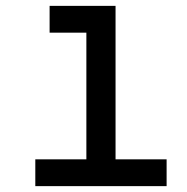

<svg xmlns="http://www.w3.org/2000/svg" viewBox="-20 -638 640 658"><path d="M276 0V-589L339 -526H150V-618H376V0ZM101 0V-92H551V0Z"/></svg>

Font: Victor Mono
Style: Bold
Weight: 700
Monospace: yes
Designer: Rune Bjørnerås
Version: Version 1.561;gftools[0.9.30]